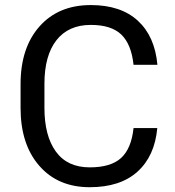

<svg xmlns="http://www.w3.org/2000/svg" viewBox="-20 -741 703 770"><path d="M515.6 -227.5H610.8Q600.6 -115.2 531.5 -52.7Q462.4 9.8 339.8 9.8Q212.4 9.8 137.5 -76.2Q62.5 -162.1 62.5 -308.1V-403.8Q62.5 -549.3 138.4 -635Q214.4 -720.7 344.2 -720.7Q464.4 -720.7 532.7 -658Q601.1 -595.2 611.3 -481H515.6Q506.8 -563.5 466.6 -602.3Q426.3 -641.1 344.2 -641.1Q254.4 -641.1 206.3 -579.6Q158.2 -518.1 158.2 -404.8V-308.1Q158.2 -196.3 204.1 -133.1Q250 -69.8 339.8 -69.8Q424.3 -69.8 465.6 -107.4Q506.8 -145 515.6 -227.5Z"/></svg>

Font: Bert Sans Medium
Style: Regular
Weight: 500
Designer: Christian Robertson, Adam Twardoch, & Cristiano Sobral
Foundry: Google
Version: Version 12.135;January 10, 2020;FontCreator 12.0.0.2547 64-b